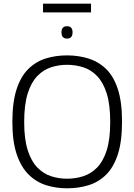

<svg xmlns="http://www.w3.org/2000/svg" viewBox="-20 -1010 728 1040"><path d="M343 10Q283 10 229.5 -7Q176 -24 135 -64.5Q94 -105 70.5 -174.5Q47 -244 47 -349Q47 -457 70 -527Q93 -597 134 -637Q175 -677 228.5 -693.5Q282 -710 343 -710Q404 -710 458 -693.5Q512 -677 553.5 -637.5Q595 -598 618 -528Q641 -458 641 -352Q641 -243 618 -173Q595 -103 554 -63Q513 -23 459 -6.5Q405 10 343 10ZM343 -42Q389 -42 431 -55.5Q473 -69 506 -102.5Q539 -136 558 -196Q577 -256 577 -349Q577 -444 558 -504Q539 -564 506 -598Q473 -632 431 -645.5Q389 -659 343 -659Q298 -659 256.5 -645.5Q215 -632 182 -598Q149 -564 130 -503.5Q111 -443 111 -349Q111 -257 130 -197Q149 -137 182 -103Q215 -69 256.5 -55.5Q298 -42 343 -42ZM343 -801Q313 -801 313 -835Q313 -868 343 -868Q373 -868 373 -835Q373 -801 343 -801ZM213 -943V-990H473V-943Z"/></svg>

Font: Georama Light
Style: Regular
Weight: 300
Designer: Jean-Baptiste Levee
Foundry: Production Type
Version: Version 1.000